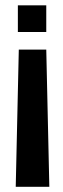

<svg xmlns="http://www.w3.org/2000/svg" viewBox="-20 -610 238 720"><path d="M50.5 -424 39 90.5H165L153.5 -424ZM47 -490H153.5V-590H47Z"/></svg>

Font: Anybody SemiExpanded
Style: Regular
Weight: 400
Width: 6
Designer: Tyler Finck
Foundry: Etcetera Type Company
Version: Version 1.113;gftools[0.9.25]